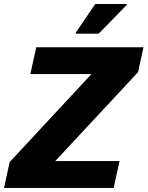

<svg xmlns="http://www.w3.org/2000/svg" viewBox="-32 -919 722 939"><path d="M-12.4 0 15.3 -126.5 415.2 -556.7H116.5L145.2 -688H669.7L643.1 -566L238.2 -131.3H552.6L524 0ZM338.7 -754.3V-759.3L433.7 -899.5H587.6V-894.5L450.5 -754.3Z"/></svg>

Font: Saira Thin
Style: Italic
Weight: 100
Italic angle: -12°
Designer: Hector Gatti with collaboration of the Omnibus-Type team
Foundry: Omnibus-Type
Version: Version 1.101